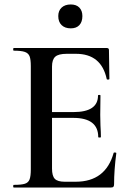

<svg xmlns="http://www.w3.org/2000/svg" viewBox="-20 -840 587 860"><path d="M42 -12Q76 -12 91.5 -17Q107 -22 112.5 -36.5Q118 -51 118 -81V-544Q118 -574 112.5 -588Q107 -602 91 -607.5Q75 -613 42 -613Q39 -613 39 -619Q39 -625 42 -625H458Q468 -625 468 -616L470 -486Q470 -484 464.5 -483.5Q459 -483 458 -486Q434 -599 320 -599H279Q242 -599 227.5 -586Q213 -573 213 -542V-85Q213 -52 225.5 -39Q238 -26 270 -26H319Q453 -26 489 -155Q489 -157 494 -157Q501 -157 501 -154Q491 -78 491 -15Q491 -7 488 -3.5Q485 0 476 0H42Q39 0 39 -6Q39 -12 42 -12ZM308 -312H168V-338H309Q419 -338 419 -412Q419 -415 424.5 -415Q430 -415 430 -412L429 -325L430 -278Q432 -246 432 -226Q432 -224 426 -224Q420 -224 420 -226Q420 -312 308 -312ZM241 -768Q241 -792 256 -806Q271 -820 297 -820Q322 -820 335.5 -806Q349 -792 349 -768Q349 -742 335.5 -727.5Q322 -713 297 -713Q271 -713 256 -727.5Q241 -742 241 -768Z"/></svg>

Font: Cormorant Unicase SemiBold
Style: Regular
Weight: 600
Designer: Christian Thalmann (Catharsis Fonts)
Foundry: Catharsis Fonts
Version: Version 4.000